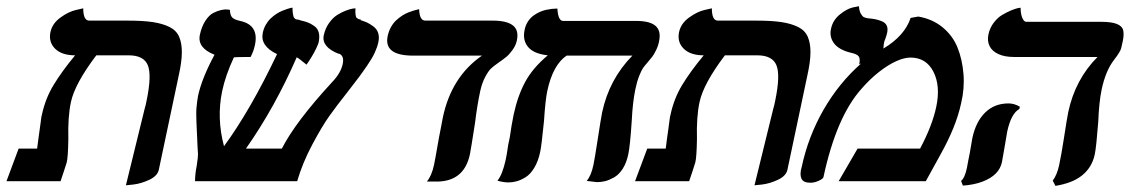

<svg xmlns="http://www.w3.org/2000/svg" viewBox="-20 -589 3672 624"><path d="M389.2 13.2 450.2 -235.8Q453.1 -244.6 456.5 -262.2Q473.6 -344.7 460.4 -377Q447.3 -409.2 397.9 -409.2H293Q223.1 -316.9 210.4 -256.8Q200.2 -209 202.1 -137.2Q201.2 -77.6 196.8 -61Q193.8 -51.8 187 -30.5Q180.2 -9.3 176.8 0H1L40.5 -106H100.6Q101.6 -112.8 105.5 -143.1Q106.9 -152.8 108.6 -165.5Q110.4 -178.2 111.6 -187.3Q112.8 -196.3 113.8 -203.9Q114.7 -211.4 115.7 -213.9Q127 -268.1 154.1 -312.7Q181.2 -357.4 224.1 -409.2Q180.7 -409.2 158.9 -430.9Q137.2 -452.6 144 -484.9Q149.9 -512.7 176.5 -532Q203.1 -551.3 227.1 -556.6L250.5 -562Q250.5 -522 270 -522H395Q445.3 -522 477.3 -517.1Q509.3 -512.2 531.5 -501Q553.7 -489.7 562.5 -468.8Q571.3 -447.8 571 -418Q570.8 -388.2 561 -344.2L496.1 -37.1Q491.7 -17.1 465.1 -4.6Q438.5 7.8 413.6 10.7Z M1209.5 -451.2Q1206.1 -435.5 1197.8 -417.5Q1189.5 -399.4 1173.3 -376Q1157.2 -352.5 1146 -337.6Q1134.8 -322.8 1111.8 -293Q1073.2 -244.1 1049.8 -211.2Q1026.4 -178.2 994.9 -119.1Q963.4 -60.1 945.8 0H613.8Q614.3 -26.4 619.1 -48.8Q624 -81.1 623.5 -87.9Q623 -96.7 622.3 -107.2Q621.6 -117.7 621.3 -127.7Q621.1 -137.7 620.6 -145Q620.1 -153.3 619.4 -169.7Q618.7 -186 618.4 -193.8Q618.2 -201.7 617.9 -214.8Q617.7 -228 618.4 -236.6Q619.1 -245.1 620.4 -256.1Q621.6 -267.1 623.5 -276.9Q635.7 -334 677.2 -411.1Q621.1 -433.1 629.4 -475.1Q635.3 -502.9 647.5 -521.5Q659.7 -540 673.1 -546.9Q686.5 -553.7 698.7 -556.4Q710.9 -559.1 719.2 -558.1L727.1 -557.1Q728 -539.6 734.4 -532.5Q740.7 -525.4 760.3 -521Q822.3 -507.8 808.6 -442.9Q804.2 -421.9 794.4 -403.8Q750.5 -403.8 741.2 -402.8H740.2Q712.4 -342.8 702.1 -293Q683.6 -205.1 708 -113.8Q793.9 -231 880.4 -413.1Q825.2 -439.5 834 -481.9Q836.9 -496.6 844 -508.8Q851.1 -521 859.9 -529.3Q868.7 -537.6 878.4 -543.9Q888.2 -550.3 897.5 -554Q906.7 -557.6 914.1 -560.1Q921.4 -562.5 925.8 -563.5L930.7 -564Q930.7 -553.7 931.6 -546.6Q932.6 -539.6 933.6 -536.1Q934.6 -532.7 936.8 -530.3Q939 -527.8 939.9 -527.3Q940.9 -526.9 943.4 -525.9Q944.8 -525.9 947.5 -525.4Q950.2 -524.9 951.2 -524.9Q952.1 -524.4 953.6 -523.9Q955.1 -523.4 956.1 -522.9Q971.2 -519.5 980.2 -516.1Q989.3 -512.7 1000.7 -504.9Q1012.2 -497.1 1015.9 -483.6Q1019.5 -470.2 1015.6 -451.2Q1014.2 -445.3 1007.8 -431.9Q1001.5 -418.5 992.4 -403.6Q983.4 -388.7 976.1 -378.9Q950.2 -400.4 944.3 -402.8Q873.5 -240.2 779.3 -106H896Q939.9 -192.4 1059.1 -321.8Q1087.4 -351.1 1093.8 -380.9Q1099.6 -408.2 1081.1 -415L1080.6 -414.1Q1024.4 -436.5 1032.2 -474.1Q1037.1 -497.1 1049.6 -514.4Q1062 -531.7 1076.2 -540.5Q1090.3 -549.3 1103.8 -554.4Q1117.2 -559.6 1126 -561L1135.3 -562Q1134.3 -547.9 1135.7 -540Q1137.2 -532.2 1139.2 -530.8Q1141.1 -529.3 1145.5 -526.9Q1152.3 -525.9 1153.8 -523.9H1151.9Q1152.8 -522.9 1153.8 -522.9Q1166 -519 1173.8 -515.4Q1181.6 -511.7 1193.1 -503.4Q1204.6 -495.1 1209 -481.9Q1213.4 -468.8 1209.5 -451.2Z M1540.5 -292Q1530.8 -246.6 1523.9 -189.9Q1510.7 -105 1507.3 -87.9Q1487.8 4.9 1391.1 1H1367.2Q1382.8 -17.1 1390.6 -53.2Q1392.6 -61 1406.7 -142.1Q1409.2 -153.8 1413.3 -175.8Q1417.5 -197.8 1419.4 -208Q1447.3 -339.8 1546.4 -408.2H1323.2Q1274.4 -408.2 1253.7 -424.3Q1232.9 -440.4 1240.2 -473.1Q1243.7 -488.3 1250.7 -501Q1257.8 -513.7 1267.1 -522.5Q1276.4 -531.2 1286.9 -538.1Q1297.4 -544.9 1307.1 -548.6Q1316.9 -552.2 1324.7 -554.7Q1332.5 -557.1 1337.4 -558.1L1342.3 -559.1Q1343.3 -522 1362.3 -522H1581.5Q1627 -522 1647 -506.3Q1667 -490.7 1659.7 -457Q1656.2 -440.9 1645.5 -426.3Q1634.8 -411.6 1625.5 -404.1Q1616.2 -396.5 1598.1 -383.8Q1584 -374 1575.7 -366.2Q1567.4 -358.4 1556.9 -338.9Q1546.4 -319.3 1540.5 -292Z M2044.9 -298.8Q2036.1 -256.8 2033.2 -196.8Q2027.8 -114.7 2022 -87.9Q2016.1 -59.6 2003.7 -40.3Q1991.2 -21 1975.3 -12.2Q1959.5 -3.4 1946.5 -0.2Q1933.6 2.9 1919.9 2.9L1886.7 -1Q1901.4 -18.1 1908.7 -53.2Q1913.1 -74.2 1922.9 -138.2Q1932.6 -202.1 1937 -224.1Q1960 -331.5 2035.2 -408.2H1821.3Q1776.9 -377.9 1758.8 -293.9Q1752.4 -264.2 1748 -195.8Q1740.2 -117.2 1735.8 -96.2Q1729.5 -65.4 1716.6 -43.9Q1703.6 -22.5 1688 -12.9Q1672.4 -3.4 1658.9 0.2Q1645.5 3.9 1631.8 3.9Q1624.5 3.9 1615.5 2.4Q1606.4 1 1601.6 -0.5L1596.7 -2Q1612.8 -21 1623.5 -69.8Q1627 -85 1631.8 -119.1Q1635.7 -138.7 1636.7 -142.1Q1642.1 -181.2 1649.4 -216.8Q1662.6 -277.8 1687 -323Q1711.4 -368.2 1760.3 -409.2Q1714.8 -414.1 1696.3 -436.3Q1677.7 -458.5 1685.1 -492.2Q1688 -507.3 1695.8 -519Q1703.6 -530.8 1713.1 -537.8Q1722.7 -544.9 1733.4 -549.8Q1744.1 -554.7 1754.4 -556.9Q1764.6 -559.1 1773.2 -560.1Q1781.7 -561 1786.6 -561H1791.5Q1793.9 -521 1810.1 -521H2047.4Q2092.8 -521 2111.1 -504.4Q2129.4 -487.8 2121.6 -453.1Q2118.7 -438.5 2111.6 -424.6Q2104.5 -410.6 2099.9 -404.8Q2095.2 -398.9 2083.5 -384.8Q2074.7 -375 2069.8 -367.9Q2064.9 -360.8 2057.6 -342.8Q2050.3 -324.7 2044.9 -298.8Z M2432.1 13.2 2493.2 -235.8Q2496.1 -244.6 2499.5 -262.2Q2516.6 -344.7 2503.4 -377Q2490.2 -409.2 2440.9 -409.2H2335.9Q2266.1 -316.9 2253.4 -256.8Q2243.2 -209 2245.1 -137.2Q2244.1 -77.6 2239.7 -61Q2236.8 -51.8 2230 -30.5Q2223.1 -9.3 2219.7 0H2043.9L2083.5 -106H2143.6Q2144.5 -112.8 2148.4 -143.1Q2149.9 -152.8 2151.6 -165.5Q2153.3 -178.2 2154.5 -187.3Q2155.8 -196.3 2156.7 -203.9Q2157.7 -211.4 2158.7 -213.9Q2169.9 -268.1 2197 -312.7Q2224.1 -357.4 2267.1 -409.2Q2223.6 -409.2 2201.9 -430.9Q2180.2 -452.6 2187 -484.9Q2192.9 -512.7 2219.5 -532Q2246.1 -551.3 2270 -556.6L2293.5 -562Q2293.5 -522 2313 -522H2438Q2488.3 -522 2520.3 -517.1Q2552.2 -512.2 2574.5 -501Q2596.7 -489.7 2605.5 -468.8Q2614.3 -447.8 2614 -418Q2613.8 -388.2 2604 -344.2L2539.1 -37.1Q2534.7 -17.1 2508.1 -4.6Q2481.4 7.8 2456.5 10.7Z M2939.5 -530.8 2964.4 -535.2Q3010.7 -527.3 3043.7 -500Q3076.7 -472.7 3092 -434.3Q3107.4 -396 3111.3 -348.6Q3115.2 -301.3 3103.5 -252.9Q3087.4 -177.2 3035.6 -85Q3028.3 -71.3 3012.2 -42.5Q2996.1 -13.7 2988.8 0H2705.6L2767.1 -106H2970.2Q3009.8 -180.2 3022.9 -242.2Q3037.1 -309.6 3013.7 -355.7Q2990.2 -401.9 2939 -401.9Q2918.5 -401.9 2892.1 -389.9Q2865.7 -377.9 2836.2 -354.7Q2806.6 -331.5 2779.3 -299.8Q2698.2 -209 2656.2 -13.2Q2655.3 -8.3 2641.4 -1.7Q2627.4 4.9 2613.8 4.9Q2590.3 4.9 2584.5 -9Q2578.6 -22.9 2585.4 -45.9Q2606.4 -144.5 2656.2 -231.7Q2706.1 -318.8 2778.8 -382.8L2772.5 -379.9Q2776.4 -398.9 2770.5 -406.2Q2764.6 -413.6 2743.7 -418Q2725.6 -422.4 2711.9 -430.2Q2698.2 -438 2690.7 -448Q2683.1 -458 2680.4 -470Q2677.7 -481.9 2680.7 -495.1Q2686.5 -523.4 2709.5 -542Q2732.4 -560.5 2752 -564.9L2771.5 -568.8Q2772.5 -553.7 2777.6 -544.7Q2782.7 -535.6 2787.4 -533.4Q2792 -531.2 2799.3 -529.8Q2814.9 -528.3 2825 -526.4Q2835 -524.4 2846.2 -519.8Q2857.4 -515.1 2861.8 -505.9Q2866.2 -496.6 2863.3 -482.9Q2860.4 -469.7 2857.4 -463.9L2858.4 -464.8Q2854.5 -457 2853.5 -452.1Q2851.6 -443.4 2851.1 -431.2Q2920.4 -472.7 2939.5 -530.8Z M3253.4 -161.1Q3251.5 -151.4 3244.9 -111.1Q3238.3 -70.8 3236.3 -62Q3231.9 -41 3216.3 -25.1Q3200.7 -9.3 3173.3 1.2Q3146 11.7 3109.4 14.2L3103.5 -1Q3115.7 -10.7 3122.6 -43.9Q3123 -46.9 3126.2 -63.7Q3129.4 -80.6 3131.8 -91.8Q3137.7 -127.9 3140.1 -140.1Q3151.4 -193.4 3181.6 -223.1Q3211.9 -252.9 3257.8 -252.9Q3276.4 -252.9 3294.4 -242.2L3293 -234.9Q3266.1 -220.2 3253.4 -161.1ZM3560.1 -296.9Q3551.8 -256.8 3549.3 -192.9Q3543 -111.3 3538.1 -87.9Q3533.7 -66.4 3523.2 -49.1Q3512.7 -31.7 3496.6 -18.8Q3480.5 -5.9 3458.7 2.4Q3437 10.7 3410.2 15.1L3401.4 -2Q3415.5 -20.5 3422.4 -53.2Q3430.2 -90.3 3437.5 -138.2Q3447.3 -202.1 3451.7 -224.1Q3474.1 -330.6 3546.9 -403.8H3275.9Q3245.6 -403.8 3225.1 -413.1Q3204.6 -422.4 3196.3 -439Q3188 -455.6 3192.4 -477.1Q3196.8 -498 3209.2 -514.6Q3221.7 -531.2 3236.3 -540Q3251 -548.8 3264.9 -554.7Q3278.8 -560.5 3287.6 -562.5L3296.9 -564Q3296.9 -551.8 3299.1 -541.5Q3301.3 -531.2 3305.7 -524.7Q3310.1 -518.1 3315.4 -518.1H3558.1Q3592.8 -518.1 3610.1 -511Q3627.4 -503.9 3630.4 -490.5Q3633.3 -477.1 3629.4 -457L3624 -433.1Q3621.6 -421.4 3601.1 -395Q3573.2 -359.4 3560.1 -296.9Z"/></svg>

Font: Linux Libertine Slanted
Style: Semibold Slanted
Weight: 600
Designer: Philipp H. Poll
Foundry: Philipp H. Poll
Version: Version 5.1.1